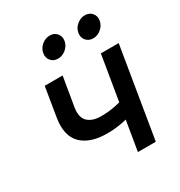

<svg xmlns="http://www.w3.org/2000/svg" viewBox="-176 -868 926 989"><g transform="rotate(-30 287.5 -373.5)"><path d="M270.5 -161.6Q167.5 -161.6 117.2 -211.9Q66.9 -262.2 83.5 -363.3L111.8 -535.6H218.3L189.5 -363.8Q180.2 -306.6 207 -280.5Q233.9 -254.4 285.6 -254.4Q334 -254.4 376.2 -263.7Q418.5 -272.9 463.9 -287.6L448.2 -195.3Q422.4 -185.5 393.6 -178Q364.7 -170.4 334 -166Q303.2 -161.6 270.5 -161.6ZM356.9 0 445.8 -535.6H551.8L463.4 0ZM451.2 -622.1Q424.8 -622.1 409.4 -640.4Q394 -658.7 398.4 -684.6Q402.3 -710.4 424.1 -728.8Q445.8 -747.1 472.2 -747.1Q498.5 -747.1 513.9 -728.8Q529.3 -710.4 524.9 -684.6Q520.5 -658.7 499 -640.4Q477.5 -622.1 451.2 -622.1ZM242.2 -622.1Q215.8 -622.1 200.4 -640.4Q185.1 -658.7 189.5 -684.6Q193.4 -710.4 215.1 -728.8Q236.8 -747.1 263.2 -747.1Q289.6 -747.1 304.9 -728.8Q320.3 -710.4 315.9 -684.6Q311.5 -658.7 290 -640.4Q268.6 -622.1 242.2 -622.1Z"/></g></svg>

Font: Inter 20pt Medium
Style: Italic
Weight: 500
Italic angle: -9.3988°
Version: Version 4.001;git-66647c0bb